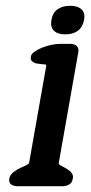

<svg xmlns="http://www.w3.org/2000/svg" viewBox="-20 -645 316 665"><path d="M206 -526Q180 -526 167 -538.5Q154 -551 158 -575Q162 -601 179.5 -613Q197 -625 223 -625Q249 -625 262.5 -612.5Q276 -600 271 -575Q266 -550 249 -538Q232 -526 206 -526ZM196 0H40Q28 0 19 -6Q10 -12 12 -26Q15 -40 27.5 -49.5Q40 -59 56 -66Q67 -70 75 -75Q81 -79 81 -82L140 -416Q141 -422 135 -422Q129 -422 122 -423Q117 -424 111 -424.5Q105 -425 100 -427Q95 -429 90 -434Q85 -439 87 -449Q88 -458 99.5 -466Q111 -474 126 -480Q141 -486 157.5 -489.5Q174 -493 186 -493H224Q238 -493 246 -485.5Q254 -478 251 -463L184 -83Q182 -76 189 -72.5Q196 -69 203 -65Q208 -62 213 -59Q218 -56 223 -52Q228 -47 231 -41Q234 -35 232 -26Q230 -12 219.5 -6Q209 0 196 0Z"/></svg>

Font: Jura
Style: Bold Italic
Weight: 700
Designer: Ed Merritt
Foundry: Ten by Twenty
Version: Version 1.007